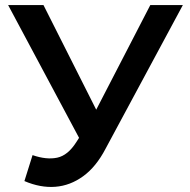

<svg xmlns="http://www.w3.org/2000/svg" viewBox="-20 -720 746 755"><path d="M108 -110Q163 -91 205 -100Q247 -109 280 -161L314 -214L327 -228L571 -700H699L395 -135Q358 -64 307 -27Q256 10 197.5 14.5Q139 19 76 -8ZM324 -116 12 -700H151L395 -216Z"/></svg>

Font: MOST Montserrat SemiBold
Style: Regular
Weight: 600
Designer: Julieta Ulanovsky
Foundry: Julieta Ulanovsky
Version: Version 8.000;March 11, 2024;FontCreator 15.0.0.2926 64-bit